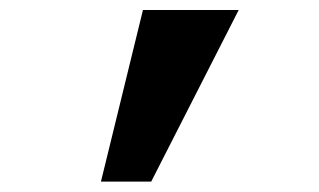

<svg xmlns="http://www.w3.org/2000/svg" viewBox="-20 -713 626 377"><path d="M178.2 -356.4 260.7 -693.4H448.7L276.9 -356.4Z"/></svg>

Font: Cascadia Code NF
Style: Bold
Weight: 700
Monospace: yes
Designer: Aaron Bell
Foundry: Saja Typeworks
Version: Version 2404.023; ttfautohint (v1.8.4)